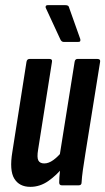

<svg xmlns="http://www.w3.org/2000/svg" viewBox="-20 -720 409 746"><path d="M98 6Q55 6 35.5 -26Q16 -58 28 -130L83 -480Q85 -491 95 -491H172Q184 -491 182 -480L128 -138Q123 -108 129 -96.5Q135 -85 152 -85Q169 -85 187 -98Q205 -111 222 -132L229 -75Q200 -39 167.5 -16.5Q135 6 98 6ZM220 0Q210 0 210 -11Q210 -30 213 -55.5Q216 -81 218 -98L212 -117L270 -480Q272 -491 281 -491H358Q371 -491 369 -480L312 -125Q306 -88 302 -59.5Q298 -31 297 -11Q297 0 286 0ZM228 -557Q223 -557 219.5 -560Q216 -563 214 -568L158 -689Q156 -693 158 -696.5Q160 -700 165 -700H234Q241 -700 244.5 -697.5Q248 -695 249 -689L292 -568Q293 -563 291.5 -560Q290 -557 283 -557Z"/></svg>

Font: Sofia Sans Extra Condensed
Style: Bold Italic
Weight: 700
Italic angle: -9°
Designer: Botio Nikoltchev, Ani Petrova
Foundry: lettersoup
Version: Version 4.101